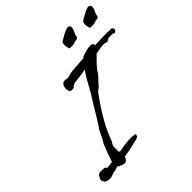

<svg xmlns="http://www.w3.org/2000/svg" viewBox="-215 -985 1167 1167"><g transform="rotate(-45 368.0 -402.0)"><path d="M75 15Q60 15 54.5 12Q49 9 47 10Q41 9 34.5 0Q28 -9 28 -19Q28 -26 30 -29Q36 -41 41 -49Q46 -57 72 -57Q96 -57 100.5 -53Q105 -49 106 -46Q107 -43 119 -44Q124 -44 133 -46.5Q142 -49 153 -49Q158 -65 167.5 -91.5Q177 -118 193 -158V-159Q208 -182 219.5 -207Q231 -232 241 -251V-249Q241 -247 252 -264Q263 -281 279.5 -308Q296 -335 313 -363.5Q330 -392 343 -413Q356 -434 360 -439Q361 -444 368.5 -455.5Q376 -467 377 -468H376Q387 -486 391 -495Q395 -504 400 -513Q405 -522 417 -539Q419 -544 424.5 -550Q430 -556 435 -563Q409 -559 385 -555.5Q361 -552 341 -550Q336 -551 327 -546.5Q318 -542 312.5 -538Q307 -534 312 -534H313Q300 -530 290.5 -530.5Q281 -531 280 -531V-532Q269 -541 269 -561Q269 -574 275 -586.5Q281 -599 293 -602Q295 -602 297 -602.5Q299 -603 300 -603Q307 -603 312 -601.5Q317 -600 324 -600Q334 -600 346 -605Q355 -609 391.5 -612Q428 -615 476 -618L484 -625Q484 -625 496.5 -629.5Q509 -634 527 -638.5Q545 -643 559 -643Q581 -643 582 -629L581 -623Q638 -626 679 -626Q699 -626 711.5 -625.5Q724 -625 725 -625H727Q735 -618 735 -610Q735 -600 725 -594Q715 -588 712 -595Q714 -596 703.5 -597Q693 -598 673 -597Q669 -598 663 -592.5Q657 -587 649 -586Q643 -586 637 -588.5Q631 -591 626 -591Q610 -591 591.5 -587.5Q573 -584 553 -581Q547 -574 540.5 -568Q534 -562 526 -554Q515 -543 502 -528.5Q489 -514 480 -501H481Q470 -483 454 -467.5Q438 -452 429 -440Q421 -429 410 -422Q399 -415 392 -406Q343 -339 315.5 -292Q288 -245 282 -234Q278 -226 270.5 -210Q263 -194 256.5 -178Q250 -162 247 -154Q241 -137 236 -130.5Q231 -124 227 -112V-113Q227 -117 226.5 -103Q226 -89 226 -79Q226 -61 228 -63Q229 -64 231 -61L232 -59Q258 -64 284.5 -68Q311 -72 332 -72Q353 -71 365 -70Q377 -69 374 -61Q372 -60 372.5 -54Q373 -48 352 -42Q333 -37 299.5 -29.5Q266 -22 233 -17Q229 -10 224 -1.5Q219 7 213 9H215Q212 11 203 11Q194 11 186.5 8.5Q179 6 179 6L177 5Q177 3 172.5 2.5Q168 2 164 -1Q163 -2 160.5 -4Q158 -6 156 -8Q149 -6 140.5 -2Q132 2 124 2Q116 2 100.5 8.5Q85 15 75 15ZM642 -719Q635 -719 633 -725Q631 -731 630 -738Q628 -746 628 -756Q628 -763 630 -770Q632 -777 638 -781Q654 -790 665 -796.5Q676 -803 686 -808Q708 -819 721 -819Q727 -819 731 -812.5Q735 -806 735 -810V-811Q735 -813 735.5 -810.5Q736 -808 736 -803Q736 -799 735 -792.5Q734 -786 732 -781Q729 -773 723.5 -763Q718 -753 717 -741Q715 -728 701 -727.5Q687 -727 679 -722Q672 -719 660 -719Q648 -719 643 -719ZM465 -719Q458 -719 456 -725Q454 -731 453 -738Q451 -746 451 -756Q451 -763 453 -770Q455 -777 461 -781Q477 -790 488 -796.5Q499 -803 509 -808Q531 -819 544 -819Q550 -819 554 -812.5Q558 -806 558 -810V-811Q558 -813 558.5 -810.5Q559 -808 559 -803Q559 -799 558 -792.5Q557 -786 555 -781Q552 -773 546.5 -763Q541 -753 540 -741Q538 -728 524 -727.5Q510 -727 502 -722Q495 -719 483 -719Q471 -719 466 -719Z"/></g></svg>

Font: Vujahday Script
Style: Regular
Weight: 400
Designer: Robert E. Leuschke
Foundry: Robert E. Leuschke
Version: Version 1.010; ttfautohint (v1.8.3)